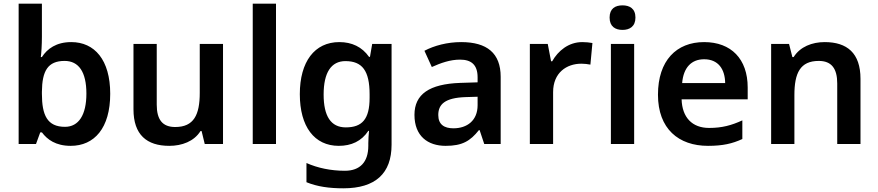

<svg xmlns="http://www.w3.org/2000/svg" viewBox="-20 -780 4758 1040"><path d="M207 -580V-760H81V0H175L198 -63H207C236 -24 282 10 363 10C491 10 577 -86 577 -272C577 -456 492 -552 366 -552C285 -552 236 -516 207 -471H201C204 -493 207 -537 207 -580ZM330 -450C406 -450 448 -391 448 -273C448 -157 406 -93 332 -93C236 -93 207 -156 207 -272V-283C208 -396 239 -450 330 -450Z M1188 -542H1062V-277C1062 -158 1030 -92 929 -92C860 -92 829 -132 829 -213V-542H703V-188C703 -50 775 10 897 10C965 10 1031 -14 1066 -70H1072L1089 0H1188Z M1475 0V-760H1349V0Z M1818 -552C1684 -552 1604 -446 1604 -270C1604 -94 1683 10 1815 10C1883 10 1938 -15 1975 -71H1979C1977 -55 1975 -24 1975 -4V10C1975 98 1930 145 1848 145C1772 145 1701 130 1640 103V207C1699 231 1763 240 1840 240C2014 240 2101 159 2101 4V-542H1996L1984 -472H1979C1941 -526 1886 -552 1818 -552ZM1851 -449C1942 -449 1982 -397 1982 -269V-250C1982 -134 1941 -90 1853 -90C1772 -90 1733 -151 1733 -268C1733 -387 1774 -449 1851 -449Z M2478 -552C2403 -552 2332 -533 2279 -505L2319 -417C2368 -439 2418 -457 2472 -457C2532 -457 2567 -430 2567 -361V-334L2473 -331C2306 -325 2225 -270 2225 -158C2225 -43 2297 10 2394 10C2484 10 2527 -16 2574 -75H2578L2603 0H2692V-364C2692 -492 2618 -552 2478 -552ZM2501 -254 2567 -256V-210C2567 -127 2510 -85 2436 -85C2387 -85 2354 -105 2354 -157C2354 -215 2390 -250 2501 -254Z M3134 -552C3060 -552 3003 -505 2971 -448H2965L2947 -542H2850V0H2976V-281C2976 -386 3049 -435 3129 -435C3143 -435 3165 -433 3178 -430L3189 -547C3175 -550 3151 -552 3134 -552Z M3352 -751C3313 -751 3282 -734 3282 -685C3282 -636 3313 -618 3352 -618C3390 -618 3422 -636 3422 -685C3422 -734 3390 -751 3352 -751ZM3415 -542H3289V0H3415Z M3794 -552C3644 -552 3544 -452 3544 -267C3544 -82 3656 10 3815 10C3895 10 3947 -2 4001 -27V-128C3942 -101 3891 -87 3821 -87C3729 -87 3675 -144 3672 -242H4030V-306C4030 -461 3940 -552 3794 -552ZM3794 -459C3871 -459 3907 -405 3908 -330H3675C3682 -415 3726 -459 3794 -459Z M4447 -552C4379 -552 4314 -527 4279 -471H4272L4254 -542H4157V0H4283V-265C4283 -384 4314 -450 4415 -450C4484 -450 4515 -409 4515 -328V0H4641V-353C4641 -493 4568 -552 4447 -552Z"/></svg>

Font: Noto Sans Bamum SemiBold
Style: Regular
Weight: 600
Designer: Monotype Design Team
Foundry: Monotype Imaging Inc.
Version: Version 2.002